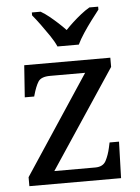

<svg xmlns="http://www.w3.org/2000/svg" viewBox="-54 -808 619 851"><g transform="rotate(-5 255.5 -383.0)"><path d="M42 0V-40L332 -479H176Q136 -479 123 -458.5Q110 -438 99 -398L98 -394H56L66 -536H449V-495L158 -57H340Q375 -57 388 -82Q401 -107 408 -139L413 -162H455L450 0ZM220 -606Q210 -629 192 -655.5Q174 -682 155 -708Q136 -734 120 -753V-766H159Q178 -755 197 -739.5Q216 -724 234 -707.5Q252 -691 267 -675Q282 -691 300 -707.5Q318 -724 337.5 -739.5Q357 -755 376 -766H415V-753Q400 -734 380.5 -708Q361 -682 343.5 -655.5Q326 -629 315 -606Z"/></g></svg>

Font: Noto Serif Telugu
Style: Regular
Weight: 400
Designer: Jelle Bosma - Monotype Design Team
Foundry: Monotype Imaging Inc.
Version: Version 2.003